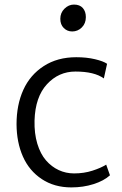

<svg xmlns="http://www.w3.org/2000/svg" viewBox="-20 -816 536 844"><path d="M52.7 -270Q52.7 -355 82.5 -420.9Q112.3 -486.8 172.4 -525.6Q232.4 -564.5 315.4 -564.5Q360.8 -564.5 397.7 -555.7Q434.6 -546.9 450.7 -535.6L436.5 -471.2Q395 -501.5 311.5 -501.5Q237.8 -501.5 186.3 -445.6Q134.8 -389.6 131.8 -286.1Q130.4 -229.5 144 -184.3Q157.7 -139.2 182.1 -111.1Q206.5 -83 238 -68.4Q269.5 -53.7 305.7 -53.7Q349.1 -53.7 386.2 -65.7Q423.3 -77.6 446.8 -92.3L463.4 -45.4Q436.5 -21 391.1 -6.6Q345.7 7.8 293.5 7.8Q218.8 7.8 163.6 -28.8Q108.4 -65.4 80.8 -127.7Q53.2 -189.9 52.7 -270ZM297.4 -677.7Q275.4 -677.7 260.3 -692.9Q245.1 -708 245.1 -733.4Q245.1 -759.8 263.4 -777.8Q281.7 -795.9 305.2 -795.9Q330.6 -795.9 344 -780.8Q357.4 -765.6 357.4 -740.7Q357.4 -712.9 339.6 -695.3Q321.8 -677.7 297.4 -677.7Z"/></svg>

Font: HaufeMerriweatherSansLt
Style: Regular
Weight: 300
Designer: Eben Sorkin
Foundry: Eben Sorkin
Version: Version 1.56